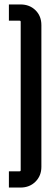

<svg xmlns="http://www.w3.org/2000/svg" viewBox="-20 -733 206 863"><path d="M20 37H68Q73 37 73 32V-635Q73 -640 68 -640H20V-713H72Q113 -713 139.5 -687Q166 -661 166 -620V17Q166 57 139.5 83.5Q113 110 72 110H20Z"/></svg>

Font: Karantina
Style: Regular
Weight: 400
Designer: Rony Koch
Foundry: Rony Koch
Version: Version 1.000; ttfautohint (v1.8.3)